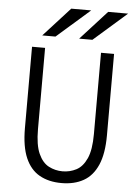

<svg xmlns="http://www.w3.org/2000/svg" viewBox="-61 -968 738 1026"><g transform="rotate(5 308.0 -454.5)"><path d="M308 12Q239 12 189.8 -15.8Q140.5 -43.5 114.2 -104.2Q88 -165 88 -264V-700H158V-264Q158 -179 179 -132.8Q200 -86.5 234.2 -68.8Q268.5 -51 308 -51Q347.5 -51 381.8 -68.8Q416 -86.5 437 -132.8Q458 -179 458 -264V-700H528V-264Q528 -165 501.5 -104.2Q475 -43.5 425.8 -15.8Q376.5 12 308 12ZM335 -765 477 -921H584L406 -765ZM137 -765 279 -921H386L208 -765Z"/></g></svg>

Font: Overpass Mono Light Light
Style: Regular
Weight: 300
Monospace: yes
Version: Version 4.000